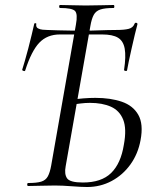

<svg xmlns="http://www.w3.org/2000/svg" viewBox="-20 -745 630 769"><path d="M329 4Q306 4 267.5 1Q229 -2 200 -2Q170 -2 142 -1Q114 0 93 0Q89 0 89 -6Q89 -12 93 -12Q127 -12 145 -17.5Q163 -23 171.5 -38.5Q180 -54 185 -82L284 -646Q292 -689 280.5 -701Q269 -713 221 -713Q217 -713 217 -719Q217 -725 221 -725Q244 -725 269 -724Q294 -723 323 -723Q358 -723 386 -724Q414 -725 435 -725Q438 -725 438 -719Q438 -713 435 -713Q400 -713 382 -707Q364 -701 355.5 -685.5Q347 -670 342 -641L243 -79Q237 -48 248.5 -31Q260 -14 312 -14Q386 -14 425 -52Q464 -90 476 -165Q488 -229 473.5 -265.5Q459 -302 424.5 -317.5Q390 -333 340 -333Q322 -333 302 -330.5Q282 -328 261 -325L262 -345Q289 -349 314 -351Q339 -353 362 -353Q423 -353 468 -337.5Q513 -322 534 -285Q555 -248 543 -184Q533 -129 502.5 -86.5Q472 -44 427 -20Q382 4 329 4ZM81 -463Q80 -459 74 -461Q68 -463 69 -466Q73 -478 79.5 -501Q86 -524 93.5 -552Q101 -580 107 -606Q113 -632 117 -649Q118 -653 122.5 -652Q127 -651 125 -647Q124 -636 132 -631.5Q140 -627 151 -626Q162 -625 169 -625Q188 -624 213 -623.5Q238 -623 264.5 -622.5Q291 -622 309 -622Q329 -622 346 -622.5Q363 -623 378.5 -623.5Q394 -624 411 -624.5Q428 -625 447 -625Q478 -625 495.5 -629.5Q513 -634 519 -650Q521 -655 526.5 -653.5Q532 -652 530 -646Q526 -632 520 -606.5Q514 -581 507.5 -552.5Q501 -524 496 -500Q491 -476 489 -464Q489 -460 482.5 -461Q476 -462 477 -466Q485 -519 479.5 -550Q474 -581 452.5 -594Q431 -607 389 -607H220Q169 -607 137.5 -574Q106 -541 81 -463Z"/></svg>

Font: Cormorant
Style: Italic
Weight: 400
Italic angle: -10°
Designer: Christian Thalmann (Catharsis Fonts)
Foundry: Catharsis Fonts
Version: Version 4.000